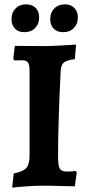

<svg xmlns="http://www.w3.org/2000/svg" viewBox="-20 -854 405 883"><path d="M247 -133Q247 -92 255 -78.5Q263 -65 286 -65Q302 -65 313.5 -66Q325 -67 328 -68L333 -61L324 3Q307 3 262.5 1.5Q218 0 176 0Q140 0 95 3.5Q50 7 36 9L43 -56Q87 -65 101.5 -82Q116 -99 116 -140V-525Q116 -556 109 -566.5Q102 -577 80 -577L46 -576L41 -584L48 -643L187 -642Q215 -642 264.5 -645Q314 -648 330 -649L324 -582Q286 -577 273.5 -566.5Q261 -556 259 -528Q247 -286 247 -133ZM33 -767Q33 -796 51.5 -815Q70 -834 100 -834Q128 -834 144 -817.5Q160 -801 160 -774Q160 -744 141.5 -725Q123 -706 92 -706Q64 -706 48.5 -722.5Q33 -739 33 -767ZM211 -767Q211 -796 229.5 -815Q248 -834 278 -834Q306 -834 322 -817.5Q338 -801 338 -774Q338 -744 319.5 -725Q301 -706 271 -706Q242 -706 226.5 -722.5Q211 -739 211 -767Z"/></svg>

Font: Sahitya
Style: Bold
Weight: 700
Designer: Juan Pablo del Peral
Foundry: Juan Pablo del Peral (http://www.huertatipografica.com)
Version: Version 1.001;PS 001.000;hotconv 1.0.70;makeotf.lib2.5.58329